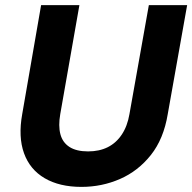

<svg xmlns="http://www.w3.org/2000/svg" viewBox="-20 -720 753 752"><path d="M299 12Q213 12 155 -22Q97 -56 74 -120Q51 -184 67 -273L141 -700H291L216 -273Q208 -227 216.5 -194.5Q225 -162 252 -144.5Q279 -127 325 -127Q369 -127 402 -143.5Q435 -160 457 -193Q479 -226 487 -273L563 -700H713L637 -273Q621 -176 571 -113Q521 -50 450 -19Q379 12 299 12Z"/></svg>

Font: DM Sans 20pt Black
Style: Italic
Weight: 900
Italic angle: -10°
Version: Version 4.004;gftools[0.9.30]